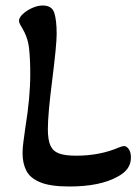

<svg xmlns="http://www.w3.org/2000/svg" viewBox="-20 -665 506 698"><path d="M232 13Q164 13 127 -2Q90 -17 76 -44Q62 -71 62 -108Q62 -126 65 -148.5Q68 -171 72 -200Q90 -310 90 -395Q90 -451 85.5 -490.5Q81 -530 59 -566Q55 -572 52 -578.5Q49 -585 49 -589Q49 -601 63 -614Q77 -627 97 -636Q117 -645 135 -645Q169 -645 177.5 -618Q186 -591 186 -541Q186 -522 182 -480.5Q178 -439 170 -375Q162 -313 158 -268Q154 -223 154 -196Q154 -156 163.5 -135.5Q173 -115 195 -107Q217 -99 257 -99Q300 -99 339 -106.5Q378 -114 415 -130Q420 -132 424 -133Q428 -134 431 -134Q440 -134 448 -123Q456 -112 456 -92Q456 -48 408 -23Q344 13 232 13Z"/></svg>

Font: Akaya Kanadaka
Style: Regular
Weight: 400
Designer: Vaishnavi Murthy Yerkadithaya, Juan Luis Blanco Aristondo
Version: Version 1.002; ttfautohint (v1.8.3)